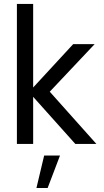

<svg xmlns="http://www.w3.org/2000/svg" viewBox="-20 -727 525 970"><path d="M65.4 -707H147.5V0H65.4ZM127.9 -259.8 163.1 -238.3H127.9V-284.2H163.1L127.9 -263.7L349.6 -503.9H458L231.4 -263.7L466.8 0H360.4ZM220.7 222.7H164.1L203.1 58.6H283.2Z"/></svg>

Font: Wanted Sans Variable
Style: Regular
Weight: 400
Designer: Original Design by Kil Hyung-jin and Kang Hanbin, Wanted Lab, Inc; Hangeul from Source Han Sans by Jang Soo-young and Ka
Foundry: Wanted Lab, Inc.
Version: Version 1.003;Glyphs 3.2 (3227)